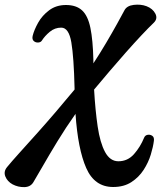

<svg xmlns="http://www.w3.org/2000/svg" viewBox="-90 -539 706 806"><path d="M385 246Q307 246 272 166.5Q237 87 227 -61Q186 -3 151 54.5Q116 112 90 157.5Q64 203 50 226Q38 246 12 246.5Q-14 247 -37 235Q-59 223 -67.5 202Q-76 181 -60 162Q-42 140 -10 104.5Q22 69 62 24.5Q102 -20 143.5 -68.5Q185 -117 223 -163V-169Q220 -299 209.5 -361Q199 -423 167 -423Q140 -423 119 -405.5Q98 -388 86 -369Q81 -361 70 -360.5Q59 -360 51.5 -367Q44 -374 47 -388Q53 -413 70 -443.5Q87 -474 116.5 -496Q146 -518 187 -518Q230 -518 254.5 -495.5Q279 -473 289.5 -422Q300 -371 302 -287V-273Q329 -314 355 -358Q381 -402 401.5 -439Q422 -476 432 -495Q442 -515 471.5 -518.5Q501 -522 525 -513Q551 -503 562 -482Q573 -461 556 -444Q534 -423 503.5 -390.5Q473 -358 438.5 -319Q404 -280 369.5 -239.5Q335 -199 305 -163Q310 -76 320 -8Q330 60 351 99Q372 138 407 138Q446 138 472.5 108Q499 78 515 39Q519 29 529.5 27Q540 25 549 31Q558 37 556 52Q553 77 543 110Q533 143 513 174Q493 205 461.5 225.5Q430 246 385 246Z"/></svg>

Font: Zen Old Mincho Black
Style: Regular
Weight: 900
Designer: Yoshimichi Ohira
Foundry: Positype
Version: Version 1.001